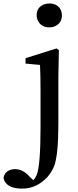

<svg xmlns="http://www.w3.org/2000/svg" viewBox="-117 -821 452 1114"><path d="M168.9 -662.1Q123 -662.1 103.5 -700.2Q95.7 -714.8 95.7 -732.4Q95.7 -777.3 136.7 -794.9Q152.3 -800.8 168.9 -800.8Q216.8 -800.8 235.4 -763.7Q242.2 -749 242.2 -732.4Q242.2 -687.5 202.1 -668.9Q186.5 -662.1 168.9 -662.1ZM31.2 -483.4 210.9 -540 224.6 -530.3 221.7 -380.9V-102.5Q221.7 76.2 197.3 142.6Q182.6 178.7 157.2 207Q94.7 273.4 11.7 273.4Q-72.3 273.4 -92.8 224.6Q-95.7 217.8 -96.7 211.9Q-89.8 170.9 -46.9 162.1Q-38.1 160.2 -30.3 160.2Q16.6 161.1 51.8 201.2L76.2 224.6Q87.9 212.9 95.7 194.3Q118.2 140.6 118.2 -85Q118.2 -95.7 118.2 -105.5V-293.9Q118.2 -376 115.2 -444.3L31.2 -452.1Z"/></svg>

Font: GenYoMin JP SemiBold
Style: Regular
Weight: 600
Version: Version 1.001;PS 1;hotconv 16.6.51;makeotf.lib2.5.65220 DEVE